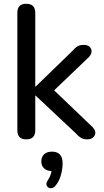

<svg xmlns="http://www.w3.org/2000/svg" viewBox="-20 -732 552 1018"><path d="M119 7Q72 7 72 -41V-664Q72 -712 119 -712Q167 -712 167 -664V-273H169L364 -462Q378 -479 391 -486.5Q404 -494 424 -494Q453 -494 462.5 -473.5Q472 -453 452 -430L267 -253L471 -58Q493 -34 481.5 -13.5Q470 7 444 7Q423 7 409.5 -1Q396 -9 380 -27L169 -225H167V-41Q167 7 119 7ZM274 253Q262 267 248 266Q234 265 228 252.5Q222 240 234 223Q249 201 253 175Q227 174 213 160Q199 146 199 124Q199 100 214 86Q229 72 255 72Q312 72 312 134Q312 163 303 196Q294 229 274 253Z"/></svg>

Font: Chiron GoRound TC
Style: Regular
Weight: 400
Designer: Ryoko NISHIZUKA 西塚涼子 (kana, bopomofo & ideographs); Paul D. Hunt (Latin, Greek & Cyrillic); Sandoll Communications 산돌커뮤니
Foundry: Adobe
Version: Version 1.000;hotconv 1.1.1;makeotfexe 2.6.0